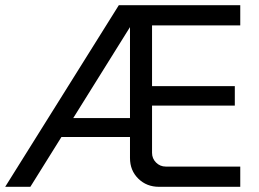

<svg xmlns="http://www.w3.org/2000/svg" viewBox="-38 -720 999 740"><path d="M-18 0 420 -700H888V-622H512L548 -658V-131Q548 -109 563.5 -93.5Q579 -78 601 -78H888V0H575Q527 0 495 -31.5Q463 -63 463 -111V-652L482 -646L79 0ZM128 -192 172 -265H508V-192ZM519 -313V-388H867V-313Z"/></svg>

Font: SUSE
Style: Regular
Weight: 400
Designer: Rene Bieder
Foundry: SUSE
Version: Version 1.000